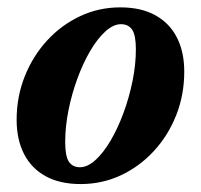

<svg xmlns="http://www.w3.org/2000/svg" viewBox="-20 -474 532 508"><path d="M298.5 -454.5Q353.5 -454.5 391.2 -433.5Q429 -412.5 448.2 -374.5Q467.5 -336.5 467.5 -284.5Q467.5 -223 446.2 -169.2Q425 -115.5 387.2 -74.5Q349.5 -33.5 299.8 -10.2Q250 13 193.5 13Q138.5 13 100.8 -7.8Q63 -28.5 43.5 -66.8Q24 -105 24 -157Q24 -218 45.5 -272Q67 -326 104.8 -367Q142.5 -408 192 -431.2Q241.5 -454.5 298.5 -454.5ZM191.5 -31.5Q211.5 -31.5 232.5 -50.5Q253.5 -69.5 272.5 -101.8Q291.5 -134 306.5 -174.5Q321.5 -215 330.5 -258.8Q339.5 -302.5 339.5 -343.5Q339.5 -380.5 329.8 -395.2Q320 -410 300 -410Q280 -410 259 -391Q238 -372 219 -339.8Q200 -307.5 185 -266.8Q170 -226 161.2 -182.5Q152.5 -139 152.5 -98Q152.5 -61 162.2 -46.2Q172 -31.5 191.5 -31.5Z"/></svg>

Font: Newsreader 24pt
Style: Bold Italic
Weight: 700
Italic angle: -17°
Designer: Hugues Gentile
Foundry: Production Type
Version: Version 1.003